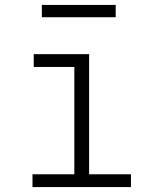

<svg xmlns="http://www.w3.org/2000/svg" viewBox="-20 -760 640 780"><path d="M112 0H512V-52H342V-540H117V-488H282V-52H112ZM150 -690H450V-740H150Z"/></svg>

Font: CommitMonoV142 ExtLt
Style: Regular
Weight: 200
Monospace: yes
Designer: Eigil Nikolajsen
Foundry: Eigil Nikolajsen
Version: Version 1.142